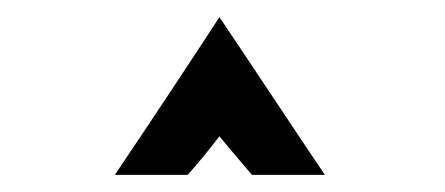

<svg xmlns="http://www.w3.org/2000/svg" viewBox="-20 -693 519 224"><path d="M274 -489Q274 -489 264.5 -500Q255 -511 245.5 -522.5Q236 -534 236 -534Q236 -534 227 -522.5Q218 -511 208.5 -500Q199 -489 199 -489H114Q145 -535 175.5 -581Q206 -627 236 -673Q267 -627 297.5 -581Q328 -535 359 -489Z"/></svg>

Font: Reem Kufi
Style: Regular
Weight: 400
Designer: Khaled Hosny
Version: Version 1.6